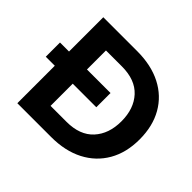

<svg xmlns="http://www.w3.org/2000/svg" viewBox="-157 -870 1066 1066"><g transform="rotate(45 376.0 -337.5)"><path d="M95.8 0V-294.2H25V-405.8H95.8V-675H361.7Q471.7 -675 551.7 -634.2Q631.7 -593.3 675 -517.5Q718.3 -441.7 718.3 -337.5Q718.3 -234.2 674.6 -158.3Q630.8 -82.5 550.8 -41.2Q470.8 0 361.7 0ZM236.7 -120H361.7Q466.7 -120 521.2 -179.6Q575.8 -239.2 575.8 -337.5Q575.8 -436.7 521.2 -495.8Q466.7 -555 361.7 -555H236.7V-405.8H421.7V-294.2H236.7Z"/></g></svg>

Font: Funnel Display
Style: Bold
Weight: 700
Designer: NORD ID, Kristian Moeller
Foundry: Dicotype
Version: Version 1.000